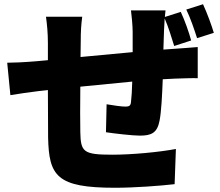

<svg xmlns="http://www.w3.org/2000/svg" viewBox="-20 -824 1040 906"><path d="M938 -804 859 -779C879 -738 896 -687 910 -644L989 -669C978 -706 957 -763 938 -804ZM833 -768 758 -744 761 -775H598C601 -755 606 -701 606 -674V-578L360 -555L361 -629C361 -678 363 -707 368 -745H197C202 -708 206 -668 206 -620V-540L151 -535C92 -530 40 -528 14 -528L29 -375C56 -380 128 -390 161 -394L206 -399L207 -175C211 6 247 62 522 62C614 62 736 53 804 45L810 -121C730 -106 602 -94 510 -94C373 -94 361 -107 359 -200C358 -244 358 -330 359 -415L604 -439C603 -400 601 -366 598 -341C596 -324 588 -321 571 -321C553 -321 512 -327 483 -332L480 -200C519 -194 606 -184 640 -184C695 -184 722 -197 733 -255C741 -295 745 -372 748 -450L806 -453C833 -454 894 -456 913 -455V-602C880 -599 834 -596 807 -594L751 -590L754 -681L757 -737C775 -696 789 -648 802 -607L882 -633C872 -671 852 -727 833 -768Z"/></svg>

Font: Noto Sans CJK TC Black
Style: Regular
Weight: 900
Designer: Ryoko NISHIZUKA 西塚涼子 (kana, bopomofo & ideographs); Paul D. Hunt (Latin, Greek & Cyrillic); Sandoll Communications 산돌커뮤니
Foundry: Adobe
Version: Version 2.004;hotconv 1.0.118;makeotfexe 2.5.65603